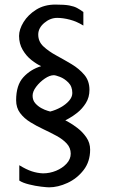

<svg xmlns="http://www.w3.org/2000/svg" viewBox="-20 -637 508 831"><path d="M192.4 173.8Q183.6 173.8 158.2 170.9Q132.8 168 105.5 161.1Q78.1 154.3 63.5 144.5V78.1Q93.8 96.7 117.7 104.5Q141.6 112.3 166 113.3Q195.3 113.3 222.7 102.1Q250 90.8 268.1 71.3Q286.1 51.8 286.1 28.3Q286.1 2.9 269 -15.6Q252 -34.2 225.1 -48.8Q198.2 -63.5 168 -77.6Q137.7 -91.8 110.8 -108.4Q84 -125 66.9 -147.9Q49.8 -170.9 49.8 -203.1Q49.8 -268.6 81.1 -302.7Q112.3 -336.9 158.2 -350.6Q138.7 -359.4 116.2 -377Q93.8 -394.5 78.1 -421.4Q62.5 -448.2 62.5 -481.4Q62.5 -509.8 82 -541.5Q101.6 -573.2 136.7 -595.2Q171.9 -617.2 219.7 -617.2Q259.8 -617.2 280.3 -613.3Q300.8 -609.4 313.5 -602.5Q326.2 -595.7 340.8 -585V-526.4Q312.5 -543.9 282.7 -551.8Q252.9 -559.6 227.5 -559.6Q197.3 -559.6 171.4 -537.6Q145.5 -515.6 145.5 -487.3Q145.5 -457 168 -436Q190.4 -415 223.6 -397Q256.8 -378.9 289.6 -359.4Q322.3 -339.8 344.7 -313.5Q367.2 -287.1 367.2 -248Q367.2 -215.8 351.6 -190.9Q335.9 -166 314.9 -149.4Q293.9 -132.8 278.3 -124.5Q262.7 -116.2 262.7 -116.2Q262.7 -116.2 278.8 -107.4Q294.9 -98.6 316.4 -82Q337.9 -65.4 354 -42Q370.1 -18.6 370.1 10.7Q370.1 62.5 341.8 99.1Q313.5 135.7 272 154.8Q230.5 173.8 192.4 173.8ZM197.3 -154.3Q220.7 -160.2 242.7 -172.4Q264.6 -184.6 278.8 -200.7Q293 -216.8 293 -234.4Q293 -262.7 275.9 -279.8Q258.8 -296.9 239.7 -304.2Q220.7 -311.5 212.9 -311.5Q195.3 -311.5 173.8 -296.9Q152.3 -282.2 136.7 -261.7Q121.1 -241.2 121.1 -222.7Q121.1 -203.1 132.8 -189.9Q144.5 -176.8 159.2 -168.9Q173.8 -161.1 185.5 -157.7Q197.3 -154.3 197.3 -154.3Z"/></svg>

Font: Padauk
Style: Regular
Weight: 400
Designer: Debbi Hosken, Becca Hirsbrunner Spalinger
Foundry: SIL International
Version: Version 5.003